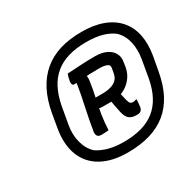

<svg xmlns="http://www.w3.org/2000/svg" viewBox="-127 -901 856 840"><g transform="rotate(-30 301.5 -480.5)"><path d="M379 -760Q441 -760 486.5 -743Q532 -726 560.5 -693.5Q589 -661 598.5 -615Q608 -569 598 -511L585 -440Q574 -379 550.5 -334Q527 -289 490.5 -259.5Q454 -230 404.5 -215.5Q355 -201 292 -201Q214 -201 161 -230.5Q108 -260 86.5 -315.5Q65 -371 78 -447L90 -517Q101 -578 124.5 -623.5Q148 -669 184 -699.5Q220 -730 268.5 -745Q317 -760 379 -760ZM375 -711Q324 -711 284.5 -699.5Q245 -688 216.5 -664.5Q188 -641 170 -606Q152 -571 143 -525L127 -435Q119 -389 130 -348.5Q141 -308 168 -284Q194 -267 226.5 -258.5Q259 -250 301 -250Q351 -250 390 -261Q429 -272 457.5 -294.5Q486 -317 504.5 -351.5Q523 -386 532 -432L548 -524Q556 -571 546.5 -610.5Q537 -650 510 -675Q486 -693 453 -702Q420 -711 375 -711ZM287 -607 297 -592Q303 -585 304 -576.5Q305 -568 303 -555Q298 -518 289 -478.5Q280 -439 274 -401Q271 -381 269.5 -363.5Q268 -346 267 -328Q258 -327 248.5 -326.5Q239 -326 230 -326Q217 -326 211.5 -333Q206 -340 207 -353Q214 -397 222.5 -437.5Q231 -478 239.5 -519.5Q248 -561 253 -607ZM376 -638Q412 -638 435 -626.5Q458 -615 468 -595.5Q478 -576 473 -552L470 -531Q465 -504 452 -485Q439 -466 421.5 -453.5Q404 -441 384 -435.5Q364 -430 343 -430Q331 -430 319 -430Q307 -430 296 -430Q289 -430 283.5 -431Q278 -432 273 -435L258 -445L264 -480H323Q362 -480 384 -492.5Q406 -505 411 -531L414 -548Q416 -556 416 -562Q416 -568 412 -573Q399 -583 366 -583Q340 -583 317 -582Q294 -581 274 -579Q254 -577 237 -577Q231 -577 228.5 -582.5Q226 -588 227 -597Q229 -607 231 -615.5Q233 -624 236 -632Q272 -634 306 -636Q340 -638 376 -638ZM385 -475Q388 -457 392 -439.5Q396 -422 400 -405Q404 -390 408.5 -385.5Q413 -381 421 -381Q427 -381 429.5 -382Q432 -383 437 -384H441Q441 -376 440 -366.5Q439 -357 438 -348Q437 -337 430 -330.5Q423 -324 413 -324H406Q384 -324 371 -334Q358 -344 352 -369Q348 -388 344 -408Q340 -428 337 -449Z"/></g></svg>

Font: Rec Mono Semicasual
Style: Italic
Weight: 400
Italic angle: -10°
Version: Version 1.085; ttfautohint (v1.8.4.7-5d5b)